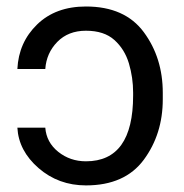

<svg xmlns="http://www.w3.org/2000/svg" viewBox="-20 -558 563 588"><path d="M33.2 -167H118.7Q122.1 -122.1 158.4 -93Q194.8 -64 243.2 -64Q387.7 -64 387.7 -265.6V-274.4Q387.7 -320.3 374.8 -363.8Q361.8 -407.2 330.3 -435.5Q298.8 -463.9 243.2 -463.9Q189 -463.9 155.5 -429.7Q122.1 -395.5 118.7 -346.7H33.2Q37.1 -428.2 93.8 -483.2Q150.4 -538.1 243.2 -538.1Q362.3 -538.1 420.4 -459.5Q478.5 -380.9 478.5 -273.9V-253.9Q478.5 -147.5 420.4 -68.8Q362.3 9.8 243.2 9.8Q159.2 9.8 98.1 -43.2Q37.1 -96.2 33.2 -167Z"/></svg>

Font: Roboto21382017
Style: Regular
Weight: 400
Designer: Christian Robertson
Foundry: Google
Version: Version 2.138; 2017